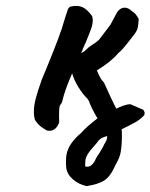

<svg xmlns="http://www.w3.org/2000/svg" viewBox="-20 -432 511 652"><path d="M205 138Q204 131 204 118Q204 90 211 76Q215 64 227 48.5Q239 33 255 20Q273 -1 311 -30Q302 -45 293 -63Q284 -81 282 -89L276 -98Q261 -112 246 -136.5Q231 -161 225 -183Q199 -123 192 -90Q191 -85 187.5 -79.5Q184 -74 183 -73Q180 -59 180.5 -38.5Q181 -18 181 -17Q171 12 148 12Q142 12 139 11Q125 3 116.5 -4Q108 -11 99 -24Q95 -37 95 -53Q95 -72 101 -96Q108 -123 122 -162Q135 -192 160 -255Q185 -318 183 -317Q187 -323 203 -378Q206 -386 208 -392Q210 -398 211 -402L217 -409Q229 -412 238 -412Q255 -412 267.5 -403.5Q280 -395 293 -377Q295 -369 295 -364Q295 -350 289.5 -334.5Q284 -319 272 -290Q260 -264 256 -252Q267 -257 271 -262Q281 -272 292 -279Q295 -281 302.5 -286Q310 -291 317 -298Q320 -302 355 -348L378 -391Q389 -406 403 -406Q414 -406 425 -397H424Q428 -394 432.5 -391Q437 -388 441 -383Q445 -378 451 -368Q450 -347 447.5 -337Q445 -327 436 -315Q431 -309 412 -284.5Q393 -260 382 -252Q357 -222 309 -193Q321 -163 331 -154L333 -152Q339 -138 353.5 -107Q368 -76 375 -63Q387 -69 399.5 -73.5Q412 -78 423 -78L467 -59Q472 -51 471 -47Q470 -43 470 -41Q456 -26 439 -16.5Q422 -7 393 7Q394 14 394 29Q394 64 389 89Q385 105 377 119.5Q369 134 367 139Q353 169 333 181.5Q313 194 274 200Q247 194 227.5 177Q208 160 205 138ZM306 106Q308 101 318 87Q332 64 334 58Q335 56 339.5 48.5Q344 41 344 30Q320 36 312 49Q307 56 296 68Q285 80 278.5 90.5Q272 101 270 112L269 133Q282 137 291.5 128Q301 119 306 106Z"/></svg>

Font: Caveat
Style: Bold
Weight: 700
Designer: Pablo Impallari
Foundry: Pablo Impallari
Version: Version 1.500; ttfautohint (v1.6)